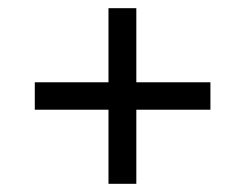

<svg xmlns="http://www.w3.org/2000/svg" viewBox="-20 -592 599 469"><path d="M245 -143H313V-324H494V-391H313V-572H245V-391H65V-324H245Z"/></svg>

Font: Noto Serif Yezidi SemiBold
Style: Regular
Weight: 600
Designer: Dalton Maag Ltd
Foundry: Dalton Maag Ltd
Version: Version 1.001